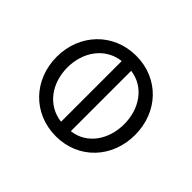

<svg xmlns="http://www.w3.org/2000/svg" viewBox="-118 -688 877 877"><g transform="rotate(45 320.0 -250.0)"><path d="M67 -250C67 -103 173 10 321 10C468 10 573 -103 573 -250C573 -398 468 -510 321 -510C174 -510 67 -397 67 -250ZM136 -250C136 -351 196 -435 291 -446V-54C196 -65 136 -148 136 -250ZM353 -55V-445C447 -433 503 -348 503 -250C503 -150 446 -66 353 -55Z"/></g></svg>

Font: altertype_V2
Style: Regular
Weight: 400
Designer: Simon Renaud
Version: Version 2.001;Glyphs 3.1.2 (3151)